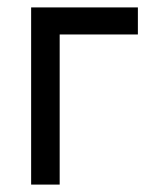

<svg xmlns="http://www.w3.org/2000/svg" viewBox="-20 -498 442 518"><path d="M141 -405H352V-478H64V0H141Z"/></svg>

Font: Mint Spirit
Style: Regular
Weight: 400
Designer: HARENDAL Hirwen
Foundry: Arkandis Digital Foundry.
Version: Version 1.004;FFEdit